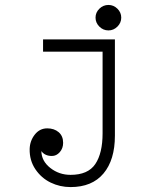

<svg xmlns="http://www.w3.org/2000/svg" viewBox="-20 -591 640 784"><path d="M422.9 -466.8Q443.8 -466.8 459.5 -482.4Q475.1 -498 475.1 -519Q475.1 -540 459.5 -555.4Q443.8 -570.8 422.9 -570.8Q401.4 -570.8 385.7 -555.4Q370.1 -540 370.1 -519Q370.1 -498 385.7 -482.4Q401.4 -466.8 422.9 -466.8ZM101.1 17.1Q102.1 -16.1 122.1 -41.5Q142.1 -66.9 172.9 -66.9Q201.2 -66.9 219.5 -51.3Q237.8 -35.6 237.8 -7.8Q237.8 14.6 224.1 30.3Q210.4 45.9 191.9 45.9Q163.1 45.9 148.9 25.9Q149.4 66.4 185.3 94.7Q221.2 123 268.1 123Q339.4 123 369.1 78.9Q398.9 34.7 398.9 -46.9V-379.9H155.8V-430.2H449.2V-37.1Q449.2 62 402.6 117.4Q356 172.9 268.1 172.9Q224.6 172.9 186.8 154.5Q148.9 136.2 124.5 100.1Q100.1 64 101.1 17.1Z"/></svg>

Font: Compagnon Roman
Style: Regular
Weight: 400
Designer: Juliette Duhe, Lea Pradine
Foundry: Velvetyne Type Foundry
Version: Version 1.000;PS 001.000;hotconv 1.0.88;makeotf.lib2.5.64775